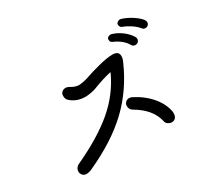

<svg xmlns="http://www.w3.org/2000/svg" viewBox="-140 -1050 1280 1177"><g transform="rotate(-30 500.0 -461.5)"><path d="M704 -585Q634 -424 515 -311Q396 -198 204 -111Q196 -107 185 -104.5Q174 -102 167 -102Q151 -102 140.5 -113Q130 -124 130 -140Q130 -151 136 -161Q142 -171 152 -177Q334 -261 442 -353Q550 -445 606 -570Q550 -558 477 -530Q464 -524 439 -519.5Q414 -515 399 -515Q337 -515 295 -553Q281 -564 281 -588Q281 -605 292 -614.5Q303 -624 319 -624Q328 -624 340 -618Q373 -597 401 -597Q408 -597 427 -600.5Q446 -604 459 -608Q510 -626 571 -641.5Q632 -657 669 -657Q713 -657 713 -622Q713 -614 710.5 -603Q708 -592 704 -585ZM815 -167V-157Q815 -139 805.5 -127Q796 -115 777 -115Q765 -115 753 -123Q741 -131 738 -143Q719 -239 606 -304Q588 -316 588 -340Q588 -354 598 -364Q608 -374 623 -375Q632 -375 642 -371Q714 -335 759.5 -281Q805 -227 815 -167ZM905 -707Q888 -728 861 -746Q834 -764 811 -772Q790 -778 790 -800Q790 -807 797.5 -813.5Q805 -820 815 -821Q821 -821 823 -820Q857 -810 891 -789Q925 -768 947 -742Q952 -735 954 -724Q954 -711 946 -703.5Q938 -696 927 -696Q913 -696 905 -707ZM797 -652Q785 -674 762 -692.5Q739 -711 715 -721Q703 -726 698.5 -731.5Q694 -737 694 -748Q694 -758 702 -763.5Q710 -769 721 -769Q730 -769 734 -766Q766 -756 796.5 -733Q827 -710 845 -681Q850 -673 850 -665Q850 -652 841.5 -644.5Q833 -637 821 -637Q805 -637 797 -652Z"/></g></svg>

Font: Tsukimi Rounded Medium
Style: Regular
Weight: 500
Designer: Takashi Funayama
Foundry: Takashi Funayama
Version: Version 1.032; ttfautohint (v1.8.3)